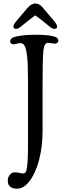

<svg xmlns="http://www.w3.org/2000/svg" viewBox="-20 -910 399 1119"><path d="M139.2 -785.2Q131.3 -778.8 121.3 -770.8Q111.3 -762.7 106 -758.3Q100.6 -753.9 94.5 -749.5Q88.4 -745.1 84 -743.4Q79.6 -741.7 75.7 -741.7Q58.1 -741.7 58.1 -753.9Q58.1 -765.6 70.8 -781.7L136.7 -859.9Q162.1 -889.6 185.5 -889.6Q208.5 -889.6 226.6 -868.7L293.5 -789.6Q313 -767.1 313 -753.9Q313 -741.7 295.4 -741.7Q291.5 -741.7 287.1 -743.4Q282.7 -745.1 276.6 -749.5Q270.5 -753.9 265.1 -758.3Q259.8 -762.7 249.8 -770.8Q239.7 -778.8 231.9 -785.2Q203.1 -808.6 185.5 -820.3Q168 -808.6 139.2 -785.2ZM143.1 -55.7V-450.7Q143.1 -536.1 137.9 -581.8Q132.8 -627.4 123.5 -643.1Q114.3 -658.7 96.7 -658.7Q90.3 -658.7 77.9 -655.3Q65.4 -651.9 58.1 -651.9Q50.8 -651.9 44.9 -656.7Q39.1 -661.6 39.1 -668.9Q39.1 -689.9 74.2 -697.3Q124 -707.5 184.1 -707.5Q252.4 -707.5 286.6 -699.7Q305.2 -695.3 312.7 -689Q320.3 -682.6 320.3 -672.9Q320.3 -666 314.2 -660.6Q308.1 -655.3 297.9 -655.3Q293 -655.3 281.2 -657.7Q269.5 -660.2 259.3 -660.2Q237.8 -660.2 232.9 -615Q228 -569.8 228 -407.2V-142.1Q228 -57.1 208.5 19Q189 95.2 154.5 142.3Q120.1 189.5 79.6 189.5Q25.4 189.5 25.4 143.1Q25.4 122.1 37.6 108.2Q49.8 94.2 67.9 94.2Q79.1 94.2 93.5 97.7Q107.9 101.1 116.7 101.1Q121.6 101.1 126.7 96.2Q131.8 91.3 134.3 81.5Q143.1 46.4 143.1 -55.7Z"/></svg>

Font: Cooper*
Style: Regular
Weight: 400
Designer: Owen Earl
Foundry: indestructible type*
Version: Version 0.001